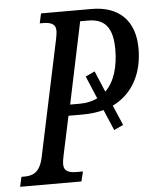

<svg xmlns="http://www.w3.org/2000/svg" viewBox="-69 -758 646 802"><g transform="rotate(-5 254.5 -357.0)"><path d="M-17 0H240L250 -41H225C193 -41 170 -47 170 -79C170 -86 172 -102 175 -114L210 -278H270C303 -278 332 -282 358 -289L395 -202L434 -220L398 -304C485 -346 526 -432 526 -532C526 -652 457 -714 345 -714H133L124 -673H135C168 -673 191 -667 191 -635C191 -628 189 -617 187 -605L83 -114C69 -50 38 -41 3 -41H-8ZM261 -324H221L293 -667H327C393 -667 429 -632 429 -538C429 -467 412 -404 372 -365L335 -453L296 -435L336 -340C315 -330 290 -324 261 -324Z"/></g></svg>

Font: Noto Serif ExtraCondensed
Style: Italic
Weight: 400
Width: 2
Italic angle: -12°
Designer: Monotype Design Team
Foundry: Monotype Imaging Inc.
Version: Version 2.014